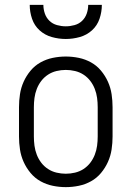

<svg xmlns="http://www.w3.org/2000/svg" viewBox="-20 -760 540 788"><path d="M250 8Q223 8 196.5 2.5Q170 -3 146.5 -16Q123 -29 105.5 -50Q88 -71 77 -95.5Q66 -120 62 -146.5Q58 -173 58 -200V-320Q58 -347 62 -373.5Q66 -400 77 -424.5Q88 -449 105.5 -470Q123 -491 146.5 -504Q170 -517 196.5 -522.5Q223 -528 250 -528Q277 -528 303.5 -522.5Q330 -517 353.5 -504Q377 -491 394.5 -470Q412 -449 423 -424.5Q434 -400 438 -373.5Q442 -347 442 -320V-200Q442 -173 438 -146.5Q434 -120 423 -95.5Q412 -71 394.5 -50Q377 -29 353.5 -16Q330 -3 303.5 2.5Q277 8 250 8ZM250 -47Q269 -47 288 -51.5Q307 -56 323 -66.5Q339 -77 350.5 -92Q362 -107 369 -125Q376 -143 378.5 -162Q381 -181 381 -200V-320Q381 -339 378.5 -358Q376 -377 369 -395Q362 -413 350.5 -428Q339 -443 323 -453.5Q307 -464 288 -468.5Q269 -473 250 -473Q231 -473 212 -468.5Q193 -464 177 -453.5Q161 -443 149.5 -428Q138 -413 131 -395Q124 -377 121.5 -358Q119 -339 119 -320V-200Q119 -181 121.5 -162Q124 -143 131 -125Q138 -107 149.5 -92Q161 -77 177 -66.5Q193 -56 212 -51.5Q231 -47 250 -47ZM250 -600Q221 -600 192.5 -608Q164 -616 142.5 -635.5Q121 -655 111.5 -683Q102 -711 102 -740H158Q158 -722 164 -704.5Q170 -687 183 -674.5Q196 -662 214 -657Q232 -652 250 -652Q268 -652 286 -657Q304 -662 317 -674.5Q330 -687 336 -704.5Q342 -722 342 -740H398Q398 -711 388.5 -683Q379 -655 357.5 -635.5Q336 -616 307.5 -608Q279 -600 250 -600Z"/></svg>

Font: Iosevka Term Curly Light
Style: Regular
Weight: 300
Designer: Belleve Invis
Foundry: Belleve Invis
Version: Version 32.3.0